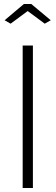

<svg xmlns="http://www.w3.org/2000/svg" viewBox="-20 -937 277 957"><path d="M93 0V-710H144V0ZM3 -836 99 -917H136L233 -836L203 -819L118 -882L33 -819Z"/></svg>

Font: Raleway Light
Style: Regular
Weight: 300
Designer: Matt McInerney, Pablo Impallari, Rodrigo Fuenzalida
Foundry: Matt McInerney, Pablo Impallari, Rodrigo Fuenzalida
Version: Version 4.026